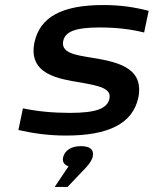

<svg xmlns="http://www.w3.org/2000/svg" viewBox="-20 -529 610 762"><path d="M303 -201C375 -188 424 -178 414 -136C405 -98 361 -81 257 -81C190 -81 128 -87 71 -99L53 -13C116 1 174 9 242 9C410 9 507 -38 529 -142C554 -267 433 -285 338 -301C276 -311 221 -320 231 -367C239 -402 275 -420 376 -420C442 -420 500 -413 552 -400L570 -486C512 -501 457 -509 390 -509C223 -509 139 -460 117 -362C90 -233 213 -216 303 -201ZM197 213H248L323 134C338 117 344 106 348 94V93C354 66 339 51 301 51C263 51 239 67 231 93V94C226 112 234 125 252 131Z"/></svg>

Font: LT Wave Medium
Style: Italic
Weight: 500
Designer: Daniel Lyons
Version: Version 2.5 (Glyphs App)